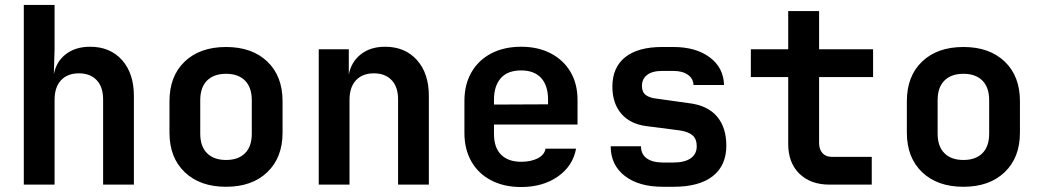

<svg xmlns="http://www.w3.org/2000/svg" viewBox="-20 -750 4234 780"><path d="M76.7 0V-730H201.7V-549.8L198.7 -448.2Q208.5 -500 247.6 -530Q286.6 -560.1 346.2 -560.1Q427.2 -560.1 475.6 -506.1Q523.9 -452.1 523.9 -360.8V0H398.9V-346.2Q398.9 -397 372.6 -424.6Q346.2 -452.1 300.8 -452.1Q254.4 -452.1 228 -424.1Q201.7 -396 201.7 -344.2V0Z M898.4 8.8Q792.5 8.8 730.5 -50.5Q668.5 -109.9 668.5 -210.9V-338.9Q668.5 -440.9 730.5 -500Q792.5 -559.1 898.4 -559.1Q1003.9 -559.1 1065.9 -500Q1127.9 -440.9 1127.9 -338.9V-210.9Q1127.9 -109.9 1065.9 -50.5Q1003.9 8.8 898.4 8.8ZM898.4 -100.1Q947.8 -100.1 975.3 -127.4Q1002.9 -154.8 1002.9 -207V-342.8Q1002.9 -394.5 975.6 -422.4Q948.2 -450.2 898.4 -450.2Q848.6 -450.2 821 -422.6Q793.5 -395 793.5 -342.8V-207Q793.5 -155.3 821 -127.7Q848.6 -100.1 898.4 -100.1Z M1274.9 0V-549.8H1397V-446.8Q1406.7 -498.5 1445.8 -529.3Q1484.9 -560.1 1544.4 -560.1Q1625.5 -560.1 1673.8 -506.1Q1722.2 -452.1 1722.2 -360.8V0H1597.2V-346.2Q1597.2 -397 1570.8 -424.6Q1544.4 -452.1 1499 -452.1Q1452.6 -452.1 1426.3 -424.1Q1399.9 -396 1399.9 -344.2V0Z M2097.2 9.8Q2027.8 9.8 1975.8 -17.1Q1923.8 -43.9 1895.3 -93.5Q1866.7 -143.1 1866.7 -210V-339.8Q1866.7 -406.7 1895.3 -456.3Q1923.8 -505.9 1975.8 -533Q2027.8 -560.1 2097.2 -560.1Q2166 -560.1 2217.8 -533Q2269.5 -505.9 2297.9 -457.5Q2326.2 -409.2 2326.2 -344.2V-244.1H1986.8V-206.1Q1986.8 -149.9 2015.9 -121.3Q2044.9 -92.8 2097.2 -92.8Q2136.2 -92.8 2163.8 -106.4Q2191.4 -120.1 2196.3 -146H2320.3Q2307.1 -75.2 2246.1 -32.7Q2185.1 9.8 2097.2 9.8ZM1986.8 -344.2V-325.2L2206.5 -326.2V-345.2Q2206.5 -402.3 2178.5 -433.1Q2150.4 -463.9 2097.2 -463.9Q2042.5 -463.9 2014.6 -432.6Q1986.8 -401.4 1986.8 -344.2Z M2672.9 8.8Q2574.7 8.8 2517.8 -35.6Q2460.9 -80.1 2460.9 -155.8H2584Q2584 -123.5 2607.4 -106.7Q2630.9 -89.8 2672.9 -89.8H2716.3Q2761.2 -89.8 2785.9 -106.9Q2810.5 -124 2810.5 -155.8Q2810.5 -185.5 2793.5 -200.2Q2776.4 -214.8 2741.7 -220.2L2605 -237.8Q2539.1 -246.6 2503.4 -288.8Q2467.8 -331.1 2467.8 -397.9Q2467.8 -476.1 2519.8 -517.6Q2571.8 -559.1 2669.9 -559.1H2715.3Q2807.1 -559.1 2863.3 -517.1Q2919.4 -475.1 2921.4 -404.8H2797.4Q2796.4 -430.7 2774.4 -446.3Q2752.4 -461.9 2715.3 -461.9H2669.9Q2629.9 -461.9 2608.9 -445.6Q2587.9 -429.2 2587.9 -400.9Q2587.9 -376 2603.5 -364Q2619.1 -352.1 2648.9 -349.1L2777.3 -331.1Q2853.5 -322.3 2892.1 -277.6Q2930.7 -232.9 2930.7 -158.2Q2930.7 -78.1 2876 -34.7Q2821.3 8.8 2716.3 8.8Z M3349.6 0Q3272.9 0 3227.5 -44.4Q3182.1 -88.9 3182.1 -165V-437H3030.3V-549.8H3182.1V-705.1H3307.6V-549.8H3526.9V-437H3307.6V-168Q3307.6 -144 3321 -128.4Q3334.5 -112.8 3358.4 -112.8H3521.5V0Z M3894 8.8Q3788.1 8.8 3726.1 -50.5Q3664.1 -109.9 3664.1 -210.9V-338.9Q3664.1 -440.9 3726.1 -500Q3788.1 -559.1 3894 -559.1Q3999.5 -559.1 4061.5 -500Q4123.5 -440.9 4123.5 -338.9V-210.9Q4123.5 -109.9 4061.5 -50.5Q3999.5 8.8 3894 8.8ZM3894 -100.1Q3943.4 -100.1 3970.9 -127.4Q3998.5 -154.8 3998.5 -207V-342.8Q3998.5 -394.5 3971.2 -422.4Q3943.8 -450.2 3894 -450.2Q3844.2 -450.2 3816.7 -422.6Q3789.1 -395 3789.1 -342.8V-207Q3789.1 -155.3 3816.7 -127.7Q3844.2 -100.1 3894 -100.1Z"/></svg>

Font: UDEV Gothic 35
Style: Bold
Weight: 700
Version: v2.1.0; ttfautohint (v1.8.4.7-5d5b-dirty) -l 6 -r 45 -G 200 